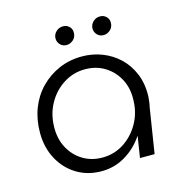

<svg xmlns="http://www.w3.org/2000/svg" viewBox="-103 -777 856 887"><g transform="rotate(-15 325.0 -333.5)"><path d="M276 13Q209 13 157 -19Q105 -51 75.5 -106.5Q46 -162 46 -232Q46 -295 66.5 -348Q87 -401 125 -440Q163 -479 213.5 -501Q264 -523 324 -523Q374 -523 419.5 -505.5Q465 -488 500 -455Q535 -422 555 -374Q575 -326 573 -265Q572 -252 570.5 -239.5Q569 -227 566 -215L532 0H462L478 -101H477Q442 -49 390 -18Q338 13 276 13ZM296 -47Q352 -47 397.5 -76Q443 -105 471.5 -154Q500 -203 502 -263Q505 -321 482 -365.5Q459 -410 417.5 -436Q376 -462 322 -462Q266 -462 219 -432Q172 -402 144 -351Q116 -300 116 -236Q116 -181 139.5 -138.5Q163 -96 203.5 -71.5Q244 -47 296 -47ZM447 -592Q429 -592 417 -604.5Q405 -617 405 -635Q405 -652 418.5 -666Q432 -680 453 -680Q470 -680 482 -668.5Q494 -657 494 -640Q494 -618 479.5 -605Q465 -592 447 -592ZM270 -592Q252 -592 240 -604.5Q228 -617 228 -635Q228 -652 241.5 -666Q255 -680 276 -680Q293 -680 305 -668.5Q317 -657 317 -640Q317 -618 302.5 -605Q288 -592 270 -592Z"/></g></svg>

Font: MuseoModerno Thin Light
Style: Italic
Weight: 300
Italic angle: -9°
Version: Version 1.003